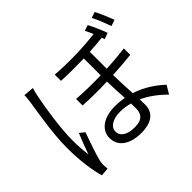

<svg xmlns="http://www.w3.org/2000/svg" viewBox="-187 -1068 1374 1374"><g transform="rotate(-45 500.0 -381.5)"><path d="M221 -741 142 -748C142 -729 139 -704 136 -682C124 -599 90 -413 90 -267C90 -131 107 -23 128 50L191 45C190 34 188 21 188 11C187 -1 189 -19 192 -33C203 -81 239 -185 263 -251L226 -281C208 -239 182 -171 166 -124C159 -178 156 -224 156 -278C156 -392 184 -581 205 -679C208 -697 215 -725 221 -741ZM918 -813 873 -798C893 -761 916 -702 932 -657L979 -673C964 -714 937 -777 918 -813ZM639 -166 640 -122C640 -67 621 -26 539 -26C466 -26 418 -52 418 -104C418 -149 468 -180 542 -180C574 -180 607 -175 639 -166ZM817 -782 773 -768C782 -751 791 -729 801 -707C690 -693 545 -687 399 -698V-635C477 -631 556 -631 628 -633V-462C549 -460 466 -461 384 -467V-401C465 -396 549 -396 628 -399C629 -343 633 -280 636 -226C607 -231 576 -234 544 -234C412 -234 355 -168 355 -101C355 -9 435 36 544 36C648 36 705 -9 705 -89L704 -143C766 -114 825 -71 876 -18L914 -81C863 -128 793 -180 700 -210C697 -269 693 -337 692 -401C763 -405 828 -410 881 -416V-481C825 -474 761 -468 692 -465V-636C740 -639 785 -643 824 -647L831 -625L878 -642C864 -682 836 -745 817 -782Z"/></g></svg>

Font: ChiuKong Gothic MN Normal
Style: Regular
Weight: 350
Designer: Ryoko NISHIZUKA 西塚涼子 (kana, bopomofo & ideographs); Paul D. Hunt (Latin, Greek & Cyrillic); Sandoll Communications 산돌커뮤니
Foundry: Adobe
Version: Version 1.300